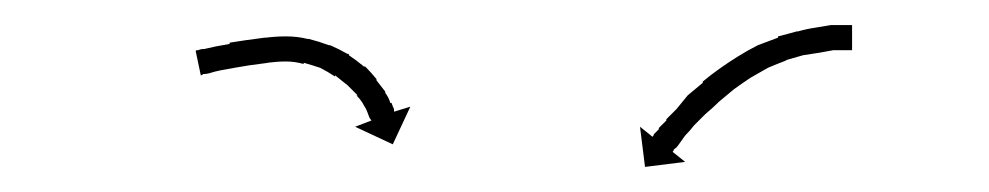

<svg xmlns="http://www.w3.org/2000/svg" viewBox="-20 -585 788 153"><path d="M657 -545Q657 -545 657 -545Q657 -545 658 -545Q658 -545 658 -545Q658 -545 658 -545Q655 -545 652 -545Q652 -545 652 -545Q652 -545 652 -545Q652 -545 652 -545Q652 -545 652 -545Q648 -545 644 -545Q644 -545 644 -545Q644 -545 644 -545Q644 -545 644 -545Q644 -545 644 -545Q639 -544 633 -543Q633 -543 633 -543Q633 -543 633 -543Q633 -543 633 -543Q633 -543 633 -543Q627 -542 620 -541Q620 -541 620 -541Q620 -541 620 -541Q620 -541 620 -541Q620 -541 620 -541Q613 -539 606 -537Q606 -537 606 -537Q606 -537 606 -537Q607 -537 607 -537Q607 -537 607 -537Q599 -534 592 -531Q592 -531 592 -531Q592 -531 592 -531Q592 -531 592 -531Q592 -531 592 -531Q585 -527 578 -523Q578 -523 578 -523Q578 -523 578 -523Q578 -523 578 -523Q578 -523 578 -523Q572 -519 565 -514Q565 -514 565 -514Q565 -514 565 -514Q565 -514 565 -514Q565 -514 565 -514Q559 -509 553 -504Q553 -504 553 -504Q553 -504 553 -504Q553 -504 553 -504Q553 -504 553 -504Q548 -499 542 -494Q542 -494 542 -494Q542 -494 542 -494Q542 -494 542.5 -494.5Q543 -495 543 -495Q538 -490 533 -485Q533 -485 533 -485Q533 -485 533 -485Q533 -485 533 -485Q533 -485 533 -485Q530 -481 526 -477Q526 -477 526 -477Q526 -477 526 -477Q526 -477 526 -477Q526 -477 526 -477Q523 -473 521 -470Q521 -470 521 -470Q521 -470 521 -470Q521 -470 521 -470Q521 -470 521 -470Q519 -467 517 -466Q517 -465 516 -464L526 -456L494 -452L490 -484L500 -476Q501 -477 501 -478Q503 -480 505 -482Q505 -482 505 -482Q505 -482 505 -482Q505 -482 505 -482.5Q505 -483 505 -483Q508 -486 511 -489Q511 -489 511 -489Q511 -489 511 -489Q511 -490 511 -490Q511 -490 511 -490Q515 -494 519 -498Q519 -498 519 -498Q519 -498 519 -498Q519 -498 519 -498Q519 -498 519 -498Q523 -503 528 -509Q528 -509 528 -509Q528 -509 528 -509Q528 -509 528 -509Q528 -509 528 -509Q534 -514 540 -519Q540 -519 540 -519Q540 -519 540 -519Q540 -519 540 -519.5Q540 -520 540 -520Q546 -525 553 -530Q553 -530 553 -530Q553 -530 553 -530Q553 -530 553 -530Q553 -530 553 -530Q560 -535 568 -540Q568 -540 568 -540Q568 -540 568 -540Q568 -540 568 -540Q568 -540 568 -540Q576 -545 584 -549Q584 -549 584 -549Q584 -549 584 -549Q584 -549 584 -549Q584 -549 584 -549Q592 -552 600 -555Q600 -555 600 -555Q600 -555 600 -555Q600 -555 600 -555.5Q600 -556 600 -556Q608 -558 615 -560Q615 -560 615 -560Q615 -560 615 -560Q615 -560 615.5 -560Q616 -560 616 -560Q623 -562 630 -563Q630 -563 630 -563Q630 -563 630 -563Q630 -563 630 -563Q630 -563 630 -563Q636 -564 642 -565Q642 -565 642 -565Q642 -565 642 -565Q642 -565 642 -565Q642 -565 642 -565Q647 -565 651 -565Q651 -565 651 -565Q651 -565 651 -565Q651 -565 651 -565Q651 -565 651 -565Q655 -565 657 -565Q657 -565 657 -565Q657 -565 657 -565Q657 -565 657 -565Q657 -565 657 -565Q658 -565 659 -565V-545Q659 -545 657 -545ZM137 -545Q137 -545 137 -545Q137 -545 138 -545Q138 -545 138 -545Q138 -545 138 -545Q140 -546 143 -546Q143 -546 143 -546Q143 -546 143 -546Q143 -546 143 -546Q143 -546 143 -546Q147 -547 152 -548Q152 -548 152 -548Q152 -548 152 -548Q152 -548 152 -548Q152 -548 152 -548Q157 -549 163 -550Q163 -550 163 -550.5Q163 -551 163 -551Q163 -551 163 -551Q163 -551 163 -551Q169 -552 176 -553Q176 -553 176 -553Q176 -553 176 -553Q176 -553 176 -553Q176 -553 176 -553Q184 -554 191 -555Q191 -555 191 -555Q191 -555 191 -555Q191 -555 191.5 -555Q192 -555 192 -555Q200 -556 208 -556Q208 -556 208 -556Q208 -556 208 -556Q208 -556 208 -556Q208 -556 208 -556Q217 -556 225 -554Q225 -554 225 -554Q225 -554 226 -554Q226 -554 226 -554Q226 -554 226 -554Q234 -552 242 -549Q242 -549 242 -549Q242 -549 242 -549Q243 -549 243 -549Q243 -549 243 -549Q250 -546 257 -542Q257 -542 257.5 -542Q258 -542 258 -542Q258 -541 258 -541Q258 -541 258 -541Q264 -537 270 -532Q270 -532 270 -532Q270 -532 270 -532Q270 -532 270.5 -532Q271 -532 271 -532Q276 -527 280 -522Q280 -522 280 -521.5Q280 -521 280 -521Q280 -521 280 -521Q280 -521 280 -521Q284 -516 287 -512Q287 -512 287 -511.5Q287 -511 287 -511Q287 -511 287 -511Q287 -511 287 -511Q290 -507 291 -503Q291 -503 291 -503Q291 -503 291 -503Q291 -503 291.5 -503Q292 -503 292 -503Q293 -500 294 -498Q294 -498 294 -498Q294 -498 294 -498Q294 -497 294 -497Q294 -497 294 -497Q294 -496 294 -496L307 -500L293 -470L263 -484L276 -489Q275 -490 275 -491Q275 -491 275 -490.5Q275 -490 275 -490Q275 -490 275 -490Q275 -490 275 -490Q274 -492 273 -495Q273 -495 273 -495Q273 -495 273 -495Q273 -495 273 -495Q273 -495 273 -495Q272 -498 270 -501Q270 -501 270 -501Q270 -501 270 -501Q270 -501 270 -501Q270 -501 270 -501Q268 -505 264 -509Q264 -509 264.5 -509Q265 -509 265 -509Q265 -509 265 -509Q265 -509 265 -509Q261 -513 257 -517Q257 -517 257 -517Q257 -517 257 -517Q257 -517 257 -517Q257 -517 257 -517Q252 -521 247 -525Q247 -525 247 -525Q247 -525 247 -525Q247 -525 247 -524.5Q247 -524 247 -524Q241 -528 235 -531Q235 -531 235 -531Q235 -531 235 -531Q235 -531 235 -531Q235 -531 235 -531Q229 -533 222 -535Q222 -535 222 -535Q222 -535 222 -534Q222 -534 222 -534Q222 -534 222 -534Q215 -536 208 -536Q208 -536 208 -536Q208 -536 208 -536Q208 -536 208 -536Q208 -536 208 -536Q201 -536 193 -535Q193 -535 193 -535Q193 -535 193 -535Q194 -535 194 -535Q194 -535 194 -535Q186 -534 179 -533Q179 -533 179 -533Q179 -533 179 -533Q179 -533 179 -533Q179 -533 179 -533Q173 -532 167 -531Q167 -531 167 -531Q167 -531 167 -531Q167 -531 167 -531Q167 -531 167 -531Q161 -530 156 -529Q156 -529 156 -529Q156 -529 156 -529Q156 -529 156 -529Q156 -529 156 -529Q151 -528 148 -527Q148 -527 148 -527Q148 -527 148 -527Q148 -527 148 -527Q148 -527 148 -527Q145 -526 142 -526Q142 -526 142 -526Q142 -526 142 -526Q142 -526 142 -526Q142 -526 142 -526Q141 -525 140 -525L136 -544Q136 -545 137 -545Z"/></svg>

Font: FRB American Cursive Just Arrows Thin
Style: Italic
Weight: 100
Italic angle: -25°
Version: Version 2.0;Modular Font Editor K font №1